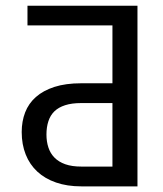

<svg xmlns="http://www.w3.org/2000/svg" viewBox="-20 -662 578 682"><path d="M379.4 -366.2V-571.8H77.6V-641.6H468.3V0H269Q218.3 0 179 -13.7Q139.6 -27.3 112.5 -52.5Q85.4 -77.6 71.3 -113.3Q57.1 -148.9 57.1 -192.9Q57.1 -231 69.3 -262.7Q81.5 -294.4 107.4 -317.4Q133.3 -340.3 173.3 -353.3Q213.4 -366.2 268.6 -366.2ZM145 -184.1Q145 -159.2 151.9 -138.2Q158.7 -117.2 173.6 -102.1Q188.5 -86.9 211.9 -78.6Q235.4 -70.3 269 -70.3H379.4V-295.9H268.6Q234.9 -295.9 211.4 -288.3Q188 -280.8 173.3 -266.6Q158.7 -252.4 151.9 -231.4Q145 -210.4 145 -184.1Z"/></svg>

Font: Carlito
Style: Regular
Weight: 400
Designer: Lukasz Dziedzic
Foundry: tyPoland Lukasz Dziedzic
Version: Version 1.104